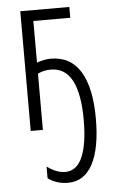

<svg xmlns="http://www.w3.org/2000/svg" viewBox="-55 -569 505 850"><g transform="rotate(-5 198.0 -144.5)"><path d="M286 -532V-484H122V-299Q138 -305 153.5 -308Q169 -311 184 -311Q272 -311 316 -238.5Q360 -166 360 -30Q360 102 322.5 172.5Q285 243 213 243Q162 243 124 215V163Q166 194 205 194Q256 194 281 136Q306 78 306 -29Q306 -143 275 -203Q244 -263 179 -263Q149 -263 122 -250V0H68V-532Z"/></g></svg>

Font: Noto Sans ExtraCondensed Light
Style: Regular
Weight: 300
Width: 2
Designer: Monotype Design Team
Foundry: Monotype Imaging Inc.
Version: Version 2.013; ttfautohint (v1.8.4.7-5d5b)